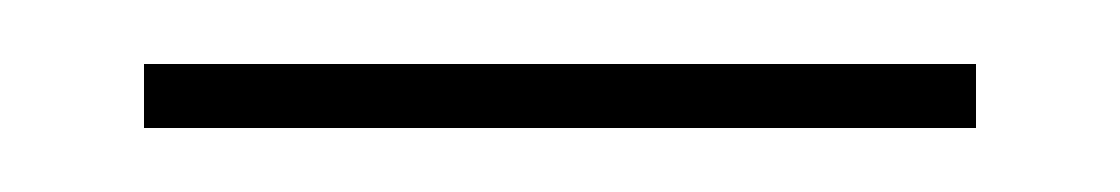

<svg xmlns="http://www.w3.org/2000/svg" viewBox="-20 -303 350 60"><path d="M25 -263V-283H285V-263Z"/></svg>

Font: Noto Serif Display Light
Style: Regular
Weight: 300
Designer: Monotype Design Team
Foundry: Monotype Imaging Inc.
Version: Version 2.009